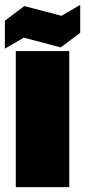

<svg xmlns="http://www.w3.org/2000/svg" viewBox="-30 -770 350 790"><path d="M35 0V-560H255V0ZM-10 -570V-685L70 -745L223 -705L300 -750V-635L220 -575L68 -615Z"/></svg>

Font: Tektur SemiCondensed Black
Style: Regular
Weight: 900
Width: 4
Designer: Adam Jagosz
Foundry: Adam Jagosz
Version: Version 1.005;gftools[0.9.30]